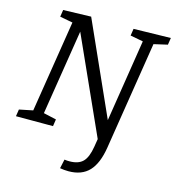

<svg xmlns="http://www.w3.org/2000/svg" viewBox="-132 -809 1057 1159"><g transform="rotate(15 396.0 -229.5)"><path d="M528 -24.7 529.7 20.4 245.4 -610.7 256.1 -611.3 166.8 -49.2 160.1 -63.5 248.7 -43.5 242.1 0H10.6L17.3 -43.5L113.9 -63.2L100.5 -49.2L195.5 -647.2L205.2 -632.2L113.2 -649.5L119.9 -693L293.6 -698L562.9 -97L548.5 -96.4L635.4 -647.9L645.1 -632.2L553.2 -649.5L559.8 -693L791.6 -698L784.9 -654.5L689 -632.5L701.7 -647.2L592.7 39.8Q576.7 141.6 531 190.3Q485.2 239 402.5 239Q388.8 239 375.9 237.8Q363.1 236.7 349 234.3L361.4 177.4Q370.4 178.8 378.3 179.1Q386.1 179.5 393.1 179.5Q448.1 179.5 476.1 151.6Q504.1 123.8 515.1 55.5Z"/></g></svg>

Font: Bitter Thin
Style: Italic
Weight: 100
Italic angle: -9°
Designer: Sol Matas, and Bitter project Authors
Foundry: Sol Matas
Version: Version 2.002